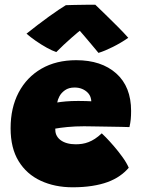

<svg xmlns="http://www.w3.org/2000/svg" viewBox="-20 -787 602 815"><path d="M526.5 -75Q510.5 -56 488.2 -40.5Q466 -25 436.8 -14.2Q407.5 -3.5 370.5 2.2Q333.5 8 288.5 8Q212.5 8 152.8 -19.8Q93 -47.5 59 -103Q25 -158.5 25 -242.5Q25 -329.5 59.2 -394.5Q93.5 -459.5 156 -495.5Q218.5 -531.5 303.5 -531.5Q410.5 -531.5 473.5 -475.2Q536.5 -419 536.5 -316Q536.5 -296 535 -280.8Q533.5 -265.5 529.5 -247.5Q521.5 -248 494.2 -248.5Q467 -249 433.8 -249.5Q400.5 -250 373 -250.5Q345.5 -251 337 -251Q298.5 -251 265.8 -247.8Q233 -244.5 214.5 -241Q214.5 -235 215.2 -228.8Q216 -222.5 218 -217Q223.5 -203 235.5 -193.5Q247.5 -184 264.5 -179.2Q281.5 -174.5 301 -174.5Q315 -174.5 328.5 -176.5Q342 -178.5 355.8 -183.8Q369.5 -189 383.2 -198Q397 -207 412 -221Q415 -218.5 429.8 -203.5Q444.5 -188.5 463.5 -166.5Q482.5 -144.5 500 -120.2Q517.5 -96 526.5 -75ZM223 -352Q237 -354.5 259.5 -356.5Q282 -358.5 312.5 -358.5Q330 -358.5 345.5 -358Q361 -357.5 367.5 -357Q367.5 -363.5 365 -372Q361.5 -384.5 351.8 -394.2Q342 -404 328 -409.8Q314 -415.5 296.5 -415.5Q272 -415.5 256 -404.2Q240 -393 232.2 -378Q224.5 -363 223 -352ZM384.5 -767Q403.5 -749 429.2 -723.8Q455 -698.5 480.8 -672.8Q506.5 -647 524.5 -626.5Q493.5 -605 459 -587.8Q424.5 -570.5 398 -562.5Q384.5 -579 370.8 -595.2Q357 -611.5 344.8 -626Q332.5 -640.5 323.8 -650.5Q315 -660.5 312 -664H328.5Q322.5 -659.5 310.5 -649.8Q298.5 -640 283 -626.2Q267.5 -612.5 250.8 -597Q234 -581.5 219 -566Q202 -571.5 178.5 -584.5Q155 -597.5 132 -613.5Q109 -629.5 92.5 -644Q115.5 -662.5 140 -681.2Q164.5 -700 187.5 -716.5Q210.5 -733 229.5 -745.8Q248.5 -758.5 259.5 -765Q270 -765.5 295 -766Q320 -766.5 346 -766.8Q372 -767 384.5 -767Z"/></svg>

Font: Grandstander Thin Black
Style: Regular
Weight: 900
Version: Version 1.200